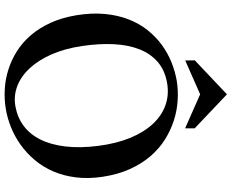

<svg xmlns="http://www.w3.org/2000/svg" viewBox="-104 -868 979 811"><g transform="rotate(90 385.5 -462.5)"><path d="M522 -754.9 378.4 -818.4 235.4 -755.4 234.9 -795.9 378.4 -931.6 522 -795.4ZM726.6 -407.2Q735.8 -346.2 729.2 -293.7Q722.7 -241.2 703.9 -197.8Q685.1 -154.3 656 -119.9Q627 -85.4 591.8 -60.3Q556.6 -35.2 517.1 -19.3Q477.5 -3.4 437.5 2.9Q397.9 9.3 356.2 6.8Q314.5 4.4 274.2 -8.3Q233.9 -21 196.8 -44.2Q159.7 -67.4 129.2 -102.8Q98.6 -138.2 76.7 -186Q54.7 -233.9 44.4 -295.4Q33.7 -361.3 39.1 -416.5Q44.4 -471.7 62 -516.6Q79.6 -561.5 107.4 -596.4Q135.3 -631.3 169.7 -656.5Q204.1 -681.6 243.2 -697.3Q282.2 -712.9 321.8 -719.7Q361.8 -726.1 404.5 -723.4Q447.3 -720.7 489 -707.3Q530.8 -693.8 569.3 -669.7Q607.9 -645.5 639.6 -608.6Q671.4 -571.8 694.1 -521.7Q716.8 -471.7 726.6 -407.2ZM429.2 -38.1Q476.1 -46.4 511.7 -73Q547.4 -99.6 569.3 -143.6Q591.3 -187.5 598.6 -248.8Q606 -310.1 596.2 -387.7Q586.4 -464.8 562.3 -523.2Q538.1 -581.5 502.9 -619.1Q467.8 -656.7 423.6 -672.1Q379.4 -687.5 329.6 -678.7Q276.9 -669.4 241.9 -639.4Q207 -609.4 188.5 -562.5Q169.9 -515.6 166.7 -454.1Q163.6 -392.6 174.3 -319.8Q185.1 -247.1 209.7 -190.9Q234.4 -134.8 268.6 -98.1Q302.7 -61.5 344 -45.9Q385.3 -30.3 429.2 -38.1Z"/></g></svg>

Font: VarendraSemibold
Style: Regular
Weight: 600
Designer: Jacob Thomas
Foundry: Bangla Type Foundry
Version: Version 1.008